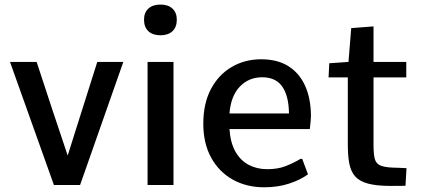

<svg xmlns="http://www.w3.org/2000/svg" viewBox="-20 -794 1807 824"><path d="M211.4 0 22.9 -528.3H137.2Q169.9 -427.7 203.4 -327.1Q236.8 -226.6 270.5 -126.5Q302.2 -227.1 334 -327.6Q365.7 -428.2 397.5 -528.3H509.3L323.7 0Z M613.3 0V-528.3H724.6V0ZM668.5 -642.6Q635.3 -642.6 616.7 -660.2Q598.1 -677.7 598.1 -709.5Q598.1 -739.7 616.7 -757.1Q635.3 -774.4 668.5 -774.4Q701.7 -774.4 720.2 -757.1Q738.8 -739.7 738.8 -709.5Q738.8 -677.7 720.2 -660.2Q701.7 -642.6 668.5 -642.6Z M1113.8 9.8Q1038.1 9.8 979 -23.2Q919.9 -56.2 886.2 -117.4Q852.5 -178.7 852.5 -263.2Q852.5 -350.1 885.3 -411.9Q918 -473.6 974.4 -506.6Q1030.8 -539.6 1100.6 -539.6Q1170.9 -539.6 1218 -509.8Q1265.1 -480 1289.6 -425.5Q1314 -371.1 1314.5 -296.9Q1314.5 -287.1 1313.2 -274.2Q1312 -261.2 1310.8 -251.5Q1309.6 -241.7 1309.6 -240.2H964.8Q968.8 -181.2 990.5 -143.1Q1012.2 -105 1047.6 -86.4Q1083 -67.9 1127 -67.9Q1171.4 -67.9 1204.6 -80.6Q1237.8 -93.3 1270 -112.3H1276.9L1301.8 -45.9Q1269.5 -22 1220.9 -6.1Q1172.4 9.8 1113.8 9.8ZM964.8 -307.1H1220.2Q1219.2 -382.8 1191.2 -422.6Q1163.1 -462.4 1105.5 -462.4Q1047.4 -462.4 1009 -422.1Q970.7 -381.8 964.8 -307.1Z M1656.7 3.9Q1596.7 3.9 1560.1 -5.9Q1523.4 -15.6 1504.6 -36.6Q1485.8 -57.6 1479.2 -91.6Q1472.7 -125.5 1472.7 -174.3V-461.9H1390.1L1393.1 -522.5L1475.6 -528.3L1487.3 -673.3L1583 -680.7V-528.3H1723.6V-461.9H1583V-172.4Q1583 -134.3 1588.1 -113.5Q1593.3 -92.8 1610.8 -84.5Q1628.4 -76.2 1665 -74.7Q1679.7 -74.2 1694.6 -73.7Q1709.5 -73.2 1724.6 -72.3L1720.2 3.4Q1704.6 3.4 1688.7 3.7Q1672.9 3.9 1656.7 3.9Z"/></svg>

Font: Comme Medium
Style: Regular
Weight: 500
Version: Version 1.000;gftools[0.9.27]